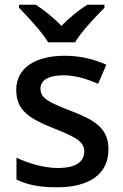

<svg xmlns="http://www.w3.org/2000/svg" viewBox="-20 -786 524 816"><path d="M185 -606H299C325 -651 387 -716 424 -753V-766H351C316 -744 276 -712 241 -676C207 -712 167 -743 132 -766H61V-753C97 -715 158 -651 185 -606ZM441 -152C441 -241 382 -276 283 -314C182 -353 152 -370 152 -409C152 -445 186 -466 250 -466C301 -466 350 -450 397 -430L432 -511C377 -535 321 -549 255 -549C131 -549 49 -498 49 -404C49 -315 107 -281 210 -240C316 -199 338 -178 338 -142C338 -100 305 -72 225 -72C165 -72 97 -93 50 -116V-23C95 -1 146 10 222 10C360 10 441 -46 441 -152Z"/></svg>

Font: Noto Sans Gujarati Medium
Style: Regular
Weight: 500
Designer: Jelle Bosma - Monotype Design Team, Universal Thirst
Foundry: Monotype Imaging Inc.
Version: Version 2.106